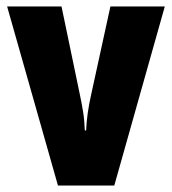

<svg xmlns="http://www.w3.org/2000/svg" viewBox="-20 -573 531 593"><path d="M159 0 2 -553H170L226 -284Q232 -256 236.5 -228.5Q241 -201 242 -170H246Q247 -196 251 -224Q255 -252 262 -283L321 -553H489L333 0Z"/></svg>

Font: Noto Sans Thai Looped ExtraCondensed Black
Style: Regular
Weight: 900
Width: 2
Designer: Sasikarn Vongin, Ben Mitchell
Foundry: The Fontpad Ltd
Version: Version 1.001; ttfautohint (v1.8.4.7-5d5b)